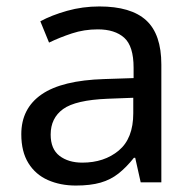

<svg xmlns="http://www.w3.org/2000/svg" viewBox="-20 -565 601 595"><path d="M288 -545Q386 -545 433 -502Q480 -459 480 -365V0H416L399 -76H395Q372 -47 347.5 -27.5Q323 -8 291.5 1Q260 10 215 10Q167 10 128.5 -7Q90 -24 68 -59.5Q46 -95 46 -149Q46 -229 109 -272.5Q172 -316 303 -320L394 -323V-355Q394 -422 365 -448Q336 -474 283 -474Q241 -474 203 -461.5Q165 -449 132 -433L105 -499Q140 -518 188 -531.5Q236 -545 288 -545ZM314 -259Q214 -255 175.5 -227Q137 -199 137 -148Q137 -103 164.5 -82Q192 -61 235 -61Q303 -61 348 -98.5Q393 -136 393 -214V-262Z"/></svg>

Font: Noto Sans Lao UI
Style: Regular
Weight: 400
Designer: Monotype Design Team
Foundry: Monotype Imaging Inc.
Version: Version 2.000